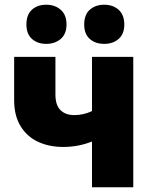

<svg xmlns="http://www.w3.org/2000/svg" viewBox="-20 -794 640 814"><path d="M370 0V-194Q312 -171 248 -171Q188 -171 141 -193Q94 -215 67 -259.5Q40 -304 40 -369V-553H215V-393Q215 -348 236.5 -327Q258 -306 295 -306Q334 -306 370 -323V-553H545V0ZM422 -608Q384 -608 360.5 -629Q337 -650 337 -690Q337 -732 361 -753Q385 -774 422 -774Q459 -774 483 -752.5Q507 -731 507 -690Q507 -650 483 -629Q459 -608 422 -608ZM176 -608Q139 -608 115.5 -629Q92 -650 92 -690Q92 -732 115.5 -753Q139 -774 176 -774Q213 -774 237.5 -752.5Q262 -731 262 -690Q262 -650 237.5 -629Q213 -608 176 -608Z"/></svg>

Font: Noto Sans Mono Black
Style: Regular
Weight: 900
Designer: Monotype Design Team
Foundry: Monotype Imaging Inc.
Version: Version 2.014